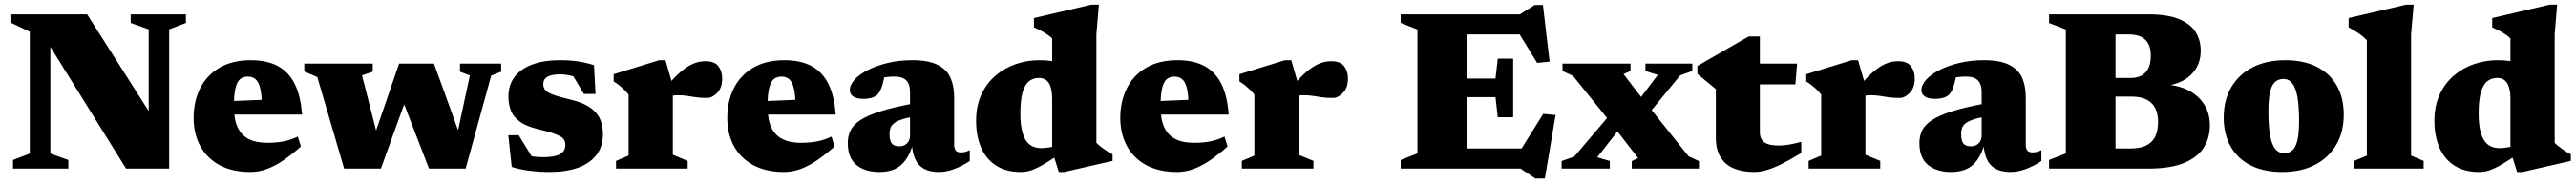

<svg xmlns="http://www.w3.org/2000/svg" viewBox="-20 -746 11384 810"><path d="M111.5 -66.5V-605.5L26 -646.5V-682.5H365L679 -188.5L637 -152V-616L557.5 -644.5V-682.5H801.5V-644.5L727.5 -616V0H537L159.5 -608L202.5 -626.5V-66.5L282 -38V0H37.5V-38Z M1088.5 -479.5Q1160.5 -479.5 1208.8 -453Q1257 -426.5 1283 -373Q1309 -319.5 1314.5 -239H964V-297L1206 -307L1137 -274Q1137 -324 1130.2 -353.2Q1123.5 -382.5 1109.8 -394.8Q1096 -407 1075 -407Q1056 -407 1042.2 -396.8Q1028.5 -386.5 1021 -358Q1013.5 -329.5 1013.5 -274.5Q1013.5 -218 1029.8 -182.8Q1046 -147.5 1078.8 -130.8Q1111.5 -114 1160 -114Q1186.5 -114 1209 -116.5Q1231.5 -119 1252.8 -125Q1274 -131 1296 -141.5L1309.5 -97.5Q1271 -63.5 1234.5 -38.2Q1198 -13 1161.5 1Q1125 15 1086 15Q1007 15 951 -15Q895 -45 865.2 -99Q835.5 -153 835.5 -224.5Q835.5 -297 864.2 -354.8Q893 -412.5 949.5 -446Q1006 -479.5 1088.5 -479.5Z M2056 -412 2012.5 -428.5V-464.5H2194.5V-428.5L2150.5 -411.5L2037.5 0H1875.5L1747 -333L1790 -351L1663 0H1500.5L1382 -405L1324.5 -429.5V-464.5H1627V-428.5L1579.5 -412.5L1658 -105L1621 -108L1743.5 -464.5H1897.5L2030 -98L1989 -99Z M2450.5 -479.5Q2499.5 -479.5 2534.5 -474.2Q2569.5 -469 2604.5 -457.5L2611.5 -330H2560L2489 -449L2543 -398Q2520.5 -407.5 2497.5 -412.2Q2474.5 -417 2457 -417Q2417.5 -417 2399 -406.2Q2380.5 -395.5 2380.5 -374Q2380.5 -360 2387.8 -349.2Q2395 -338.5 2419.8 -328.5Q2444.5 -318.5 2497.5 -306Q2537 -297 2564.8 -283.2Q2592.5 -269.5 2610 -250.8Q2627.5 -232 2635.8 -207.5Q2644 -183 2644 -153Q2644 -98 2615.8 -60.8Q2587.5 -23.5 2534.8 -4.2Q2482 15 2407.5 15Q2360.5 15 2316.5 9Q2272.5 3 2241 -7.5L2226 -147.5H2272L2353.5 -15L2274.5 -65Q2290.5 -60 2309.2 -57Q2328 -54 2347 -52.2Q2366 -50.5 2383 -50.5Q2431 -50.5 2454.5 -63.8Q2478 -77 2478 -104.5Q2478 -117 2473 -126.2Q2468 -135.5 2454.8 -143Q2441.5 -150.5 2417.2 -158.2Q2393 -166 2355 -175Q2304 -187.5 2276 -208.2Q2248 -229 2237.2 -257.2Q2226.5 -285.5 2226.5 -318.5Q2226.5 -371.5 2255.2 -407.5Q2284 -443.5 2334.8 -461.5Q2385.5 -479.5 2450.5 -479.5Z M3098 -475Q3137.5 -475 3154.2 -452.8Q3171 -430.5 3171 -399.5Q3171 -357.5 3149 -335Q3127 -312.5 3105 -312.5Q3075.5 -312.5 3055.2 -315.5Q3035 -318.5 3016.8 -321.5Q2998.5 -324.5 2975 -324.5Q2962 -324.5 2952.2 -322.5Q2942.5 -320.5 2933.8 -315.8Q2925 -311 2914.5 -302.5L2901 -334.5Q2934 -375.5 2960.5 -402.5Q2987 -429.5 3009.8 -445.2Q3032.5 -461 3053.8 -468Q3075 -475 3098 -475ZM2953 -367V-61L3018.5 -34V0H2702V-34L2757.5 -57.5V-327Q2749.5 -338 2739.5 -347.8Q2729.5 -357.5 2717.8 -367Q2706 -376.5 2691.5 -385.5V-417.5L2892.5 -479.5H2920.5Z M3446.5 -479.5Q3518.5 -479.5 3566.8 -453Q3615 -426.5 3641 -373Q3667 -319.5 3672.5 -239H3322V-297L3564 -307L3495 -274Q3495 -324 3488.2 -353.2Q3481.5 -382.5 3467.8 -394.8Q3454 -407 3433 -407Q3414 -407 3400.2 -396.8Q3386.5 -386.5 3379 -358Q3371.5 -329.5 3371.5 -274.5Q3371.5 -218 3387.8 -182.8Q3404 -147.5 3436.8 -130.8Q3469.5 -114 3518 -114Q3544.5 -114 3567 -116.5Q3589.5 -119 3610.8 -125Q3632 -131 3654 -141.5L3667.5 -97.5Q3629 -63.5 3592.5 -38.2Q3556 -13 3519.5 1Q3483 15 3444 15Q3365 15 3309 -15Q3253 -45 3223.2 -99Q3193.5 -153 3193.5 -224.5Q3193.5 -297 3222.2 -354.8Q3251 -412.5 3307.5 -446Q3364 -479.5 3446.5 -479.5Z M4019 -288.5V-230Q3984 -224 3962.5 -216.5Q3941 -209 3929.8 -200Q3918.5 -191 3914.5 -179.5Q3910.5 -168 3910.5 -153.5Q3910.5 -123 3920.5 -110.8Q3930.5 -98.5 3954 -98.5Q3968 -98.5 3978.8 -104.8Q3989.5 -111 3995.2 -121.8Q4001 -132.5 4001 -146V-340.5Q4001 -372.5 3984.8 -389.8Q3968.5 -407 3932.5 -407Q3914 -407 3899.8 -405.2Q3885.5 -403.5 3875.5 -401L3893.5 -442Q3889 -411.5 3884.5 -391.8Q3880 -372 3875.5 -359.5Q3871 -347 3865 -337.5Q3857 -323 3839.2 -315.8Q3821.5 -308.5 3794.5 -308.5Q3765 -308.5 3750 -318.8Q3735 -329 3735 -347.5Q3735 -370.5 3756.5 -394Q3778 -417.5 3816.2 -436.8Q3854.5 -456 3904.2 -467.8Q3954 -479.5 4011 -479.5Q4082.5 -479.5 4123 -459Q4163.5 -438.5 4179.8 -401.8Q4196 -365 4196 -316V-105Q4196 -93 4199.5 -85.5Q4203 -78 4209.5 -74.8Q4216 -71.5 4226 -71.5Q4234 -71.5 4243.5 -73.5Q4253 -75.5 4265 -81.5V-33.5Q4234.5 -13 4198.8 1Q4163 15 4128.5 15Q4087.5 15 4061.8 0.2Q4036 -14.5 4023.5 -42.8Q4011 -71 4009 -111.5L4015.5 -114.5Q4002.5 -67 3982 -38.5Q3961.5 -10 3933 2.5Q3904.5 15 3866.5 15Q3802 15 3764 -16.2Q3726 -47.5 3726 -113Q3726 -143.5 3737.8 -168.2Q3749.5 -193 3781 -214Q3812.5 -235 3870 -253.2Q3927.5 -271.5 4019 -288.5Z M4629 -312Q4629 -354 4614.8 -377.5Q4600.5 -401 4571 -401Q4545.5 -401 4527 -386.5Q4508.5 -372 4498.5 -337.8Q4488.5 -303.5 4488.5 -243.5Q4488.5 -189 4499 -155.2Q4509.5 -121.5 4529.8 -106Q4550 -90.5 4580.5 -90.5Q4595.5 -90.5 4616 -93.8Q4636.5 -97 4655 -105V-59.5Q4621 -36.5 4596.5 -21.8Q4572 -7 4553.5 1Q4535 9 4520 12Q4505 15 4490.5 15Q4425.5 15 4381.5 -13.2Q4337.5 -41.5 4315.2 -92.5Q4293 -143.5 4293 -211Q4293 -277 4316 -327Q4339 -377 4378.5 -411Q4418 -445 4468 -462.2Q4518 -479.5 4572.5 -479.5Q4604 -479.5 4631.8 -475.2Q4659.5 -471 4687.8 -461.8Q4716 -452.5 4750.5 -436.5H4629V-575.5Q4621.5 -584 4609.2 -592.2Q4597 -600.5 4581.5 -608.8Q4566 -617 4548.5 -625V-666L4802.5 -725.5H4835.5L4824.5 -594.5V-114Q4830 -108 4838.2 -101.2Q4846.5 -94.5 4856.2 -87.5Q4866 -80.5 4876 -74.2Q4886 -68 4896 -63V-34L4682 15H4658.5L4629 -78Z M5183 -479.5Q5255 -479.5 5303.2 -453Q5351.5 -426.5 5377.5 -373Q5403.5 -319.5 5409 -239H5058.5V-297L5300.5 -307L5231.5 -274Q5231.5 -324 5224.8 -353.2Q5218 -382.5 5204.2 -394.8Q5190.5 -407 5169.5 -407Q5150.5 -407 5136.8 -396.8Q5123 -386.5 5115.5 -358Q5108 -329.5 5108 -274.5Q5108 -218 5124.2 -182.8Q5140.5 -147.5 5173.2 -130.8Q5206 -114 5254.5 -114Q5281 -114 5303.5 -116.5Q5326 -119 5347.2 -125Q5368.5 -131 5390.5 -141.5L5404 -97.5Q5365.5 -63.5 5329 -38.2Q5292.5 -13 5256 1Q5219.5 15 5180.5 15Q5101.5 15 5045.5 -15Q4989.5 -45 4959.8 -99Q4930 -153 4930 -224.5Q4930 -297 4958.8 -354.8Q4987.5 -412.5 5044 -446Q5100.5 -479.5 5183 -479.5Z M5863 -475Q5902.5 -475 5919.2 -452.8Q5936 -430.5 5936 -399.5Q5936 -357.5 5914 -335Q5892 -312.5 5870 -312.5Q5840.5 -312.5 5820.2 -315.5Q5800 -318.5 5781.8 -321.5Q5763.5 -324.5 5740 -324.5Q5727 -324.5 5717.2 -322.5Q5707.5 -320.5 5698.8 -315.8Q5690 -311 5679.5 -302.5L5666 -334.5Q5699 -375.5 5725.5 -402.5Q5752 -429.5 5774.8 -445.2Q5797.5 -461 5818.8 -468Q5840 -475 5863 -475ZM5718 -367V-61L5783.5 -34V0H5467V-34L5522.5 -57.5V-327Q5514.5 -338 5504.5 -347.8Q5494.5 -357.5 5482.8 -367Q5471 -376.5 5456.5 -385.5V-417.5L5657.5 -479.5H5685.5Z M6666 -486.5V-357V-227H6598L6588 -316H6356.5V-398.5H6588L6598 -486.5ZM6827 -473 6772 -467.5 6665 -642 6723 -593.5H6356.5V-682.5H6696L6761 -724H6797.5ZM6674 -42.5 6799 -242 6853.5 -237 6806 44H6764L6698.5 0H6356.5V-89H6721ZM6169 0V-38L6243 -67V-615.5L6169 -644.5V-682.5H6462.5V0Z M7441 -54.5 7487 -33V0H7190V-33L7218 -46.5L7112 -183.5L7102 -197.5L6930.5 -410L6884 -431.5V-464.5H7184.5V-431.5L7153.5 -418L7247 -296.5L7260.5 -280.5ZM7172.5 -222.5 7037.5 -50 7093 -33.5V0H6880V-33.5L6935.5 -52.5L7106 -253L7184.5 -254.5L7305 -414.5L7250.5 -431.5V-464.5H7457.5V-431.5L7404 -412.5L7249.5 -224Z M7756 -160Q7756 -131 7775.8 -116.5Q7795.5 -102 7838.5 -102Q7859.5 -102 7884.5 -106Q7909.5 -110 7939 -118.5V-69Q7890 -39 7852.8 -20.5Q7815.5 -2 7786 6.5Q7756.5 15 7730.5 15Q7678.5 15 7640.5 -1Q7602.5 -17 7582 -50.8Q7561.5 -84.5 7561.5 -137V-351.5L7480 -419V-454Q7493 -461.5 7513.8 -473.5Q7534.5 -485.5 7559.8 -500Q7585 -514.5 7611.5 -529.8Q7638 -545 7662.5 -559.2Q7687 -573.5 7706.5 -584.5H7756V-454.5ZM7675.5 -372.5 7676.5 -464.5H7920.5L7913 -372.5Z M8367.5 -475Q8407 -475 8423.8 -452.8Q8440.5 -430.5 8440.5 -399.5Q8440.5 -357.5 8418.5 -335Q8396.5 -312.5 8374.5 -312.5Q8345 -312.5 8324.8 -315.5Q8304.5 -318.5 8286.2 -321.5Q8268 -324.5 8244.5 -324.5Q8231.5 -324.5 8221.8 -322.5Q8212 -320.5 8203.2 -315.8Q8194.5 -311 8184 -302.5L8170.5 -334.5Q8203.5 -375.5 8230 -402.5Q8256.5 -429.5 8279.2 -445.2Q8302 -461 8323.2 -468Q8344.5 -475 8367.5 -475ZM8222.5 -367V-61L8288 -34V0H7971.5V-34L8027 -57.5V-327Q8019 -338 8009 -347.8Q7999 -357.5 7987.2 -367Q7975.5 -376.5 7961 -385.5V-417.5L8162 -479.5H8190Z M8754 -288.5V-230Q8719 -224 8697.5 -216.5Q8676 -209 8664.8 -200Q8653.5 -191 8649.5 -179.5Q8645.5 -168 8645.5 -153.5Q8645.5 -123 8655.5 -110.8Q8665.5 -98.5 8689 -98.5Q8703 -98.5 8713.8 -104.8Q8724.5 -111 8730.2 -121.8Q8736 -132.5 8736 -146V-340.5Q8736 -372.5 8719.8 -389.8Q8703.5 -407 8667.5 -407Q8649 -407 8634.8 -405.2Q8620.5 -403.5 8610.5 -401L8628.5 -442Q8624 -411.5 8619.5 -391.8Q8615 -372 8610.5 -359.5Q8606 -347 8600 -337.5Q8592 -323 8574.2 -315.8Q8556.5 -308.5 8529.5 -308.5Q8500 -308.5 8485 -318.8Q8470 -329 8470 -347.5Q8470 -370.5 8491.5 -394Q8513 -417.5 8551.2 -436.8Q8589.5 -456 8639.2 -467.8Q8689 -479.5 8746 -479.5Q8817.5 -479.5 8858 -459Q8898.5 -438.5 8914.8 -401.8Q8931 -365 8931 -316V-105Q8931 -93 8934.5 -85.5Q8938 -78 8944.5 -74.8Q8951 -71.5 8961 -71.5Q8969 -71.5 8978.5 -73.5Q8988 -75.5 9000 -81.5V-33.5Q8969.5 -13 8933.8 1Q8898 15 8863.5 15Q8822.5 15 8796.8 0.2Q8771 -14.5 8758.5 -42.8Q8746 -71 8744 -111.5L8750.5 -114.5Q8737.5 -67 8717 -38.5Q8696.5 -10 8668 2.5Q8639.5 15 8601.5 15Q8537 15 8499 -16.2Q8461 -47.5 8461 -113Q8461 -143.5 8472.8 -168.2Q8484.5 -193 8516 -214Q8547.5 -235 8605 -253.2Q8662.5 -271.5 8754 -288.5Z M9225.5 -593.5 9232 -682.5H9473Q9556.5 -682.5 9607.2 -661.8Q9658 -641 9681 -604.8Q9704 -568.5 9704 -521.5Q9704 -456.5 9660 -414Q9616 -371.5 9537.5 -365L9538.5 -373Q9635.5 -368 9690 -318.5Q9744.5 -269 9744.5 -191.5Q9744.5 -135 9716.5 -91.8Q9688.5 -48.5 9628.8 -24.2Q9569 0 9472 0H9232.5L9224.5 -89H9394.5Q9434 -89 9460.8 -101Q9487.5 -113 9501.5 -139Q9515.5 -165 9515.5 -207.5Q9515.5 -241 9503.5 -266Q9491.5 -291 9465.5 -304.8Q9439.5 -318.5 9398.5 -318.5H9224L9225.5 -401H9395.5Q9437 -401 9460.2 -425.5Q9483.5 -450 9483.5 -501Q9483.5 -529.5 9473.5 -550.2Q9463.5 -571 9442.2 -582.2Q9421 -593.5 9387 -593.5ZM9034 0V-38L9108 -67V-615.5L9034 -644V-682.5H9327.5V0Z M10072.5 -68Q10094.5 -68 10109.2 -81Q10124 -94 10131.2 -125.2Q10138.5 -156.5 10138.5 -211Q10138.5 -274.5 10131.5 -315.5Q10124.5 -356.5 10109.2 -376.5Q10094 -396.5 10069 -396.5Q10047.5 -396.5 10032.8 -383.5Q10018 -370.5 10010.5 -339.5Q10003 -308.5 10003 -253.5Q10003 -190.5 10010 -149.2Q10017 -108 10032.5 -88Q10048 -68 10072.5 -68ZM10064 15Q9982 15 9924.2 -14.5Q9866.5 -44 9836 -98.2Q9805.5 -152.5 9805.5 -226Q9805.5 -303 9839 -360Q9872.5 -417 9933.5 -448.2Q9994.5 -479.5 10077.5 -479.5Q10160 -479.5 10217.5 -450Q10275 -420.5 10305.5 -366.5Q10336 -312.5 10336 -238.5Q10336 -162 10302.8 -105Q10269.5 -48 10208.5 -16.5Q10147.5 15 10064 15Z M10633.5 -57.5 10689 -34V0H10382.5V-34L10438 -57.5V-567Q10430 -576.5 10418.8 -585.8Q10407.5 -595 10392.2 -604.8Q10377 -614.5 10357.5 -625V-666L10611.5 -725.5H10645L10633.5 -594.5Z M11072.5 -312Q11072.5 -354 11058.2 -377.5Q11044 -401 11014.5 -401Q10989 -401 10970.5 -386.5Q10952 -372 10942 -337.8Q10932 -303.5 10932 -243.5Q10932 -189 10942.5 -155.2Q10953 -121.5 10973.2 -106Q10993.5 -90.5 11024 -90.5Q11039 -90.5 11059.5 -93.8Q11080 -97 11098.5 -105V-59.5Q11064.5 -36.5 11040 -21.8Q11015.5 -7 10997 1Q10978.5 9 10963.5 12Q10948.5 15 10934 15Q10869 15 10825 -13.2Q10781 -41.5 10758.8 -92.5Q10736.5 -143.5 10736.5 -211Q10736.5 -277 10759.5 -327Q10782.5 -377 10822 -411Q10861.5 -445 10911.5 -462.2Q10961.5 -479.5 11016 -479.5Q11047.5 -479.5 11075.2 -475.2Q11103 -471 11131.2 -461.8Q11159.5 -452.5 11194 -436.5H11072.5V-575.5Q11065 -584 11052.8 -592.2Q11040.5 -600.5 11025 -608.8Q11009.5 -617 10992 -625V-666L11246 -725.5H11279L11268 -594.5V-114Q11273.5 -108 11281.8 -101.2Q11290 -94.5 11299.8 -87.5Q11309.5 -80.5 11319.5 -74.2Q11329.5 -68 11339.5 -63V-34L11125.5 15H11102L11072.5 -78Z"/></svg>

Font: Newsreader ExtraBold
Style: Regular
Weight: 800
Designer: Hugues Gentile
Foundry: Production Type
Version: Version 1.003